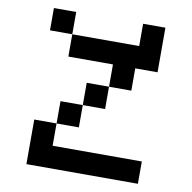

<svg xmlns="http://www.w3.org/2000/svg" viewBox="-92 -967 1060 1060"><g transform="rotate(10 437.5 -437.5)"><path d="M125 -875H250V-750H125ZM250 -750H625V-875H750V-625H625V-500H500V-625H250ZM500 -500V-375H375V-500ZM375 -375V-250H250V-375ZM250 -250V-125H750V0H125V-250Z"/></g></svg>

Font: Dogica Pixel
Style: Regular
Weight: 400
Designer: Roberto Mocci
Version: Version 001.000